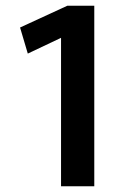

<svg xmlns="http://www.w3.org/2000/svg" viewBox="-20 -650 434 670"><path d="M215 -630H309V0H193V-518L77 -463L50 -554Z"/></svg>

Font: Mukta Vaani SemiBold
Style: Regular
Weight: 600
Designer: Noopur Datye, Girish Dalvi, Yashodeep Gholap, Pallavi Karambelkar
Foundry: Ek Type
Version: Version 2.538;PS 1.000;hotconv 16.6.51;makeotf.lib2.5.65220;